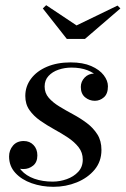

<svg xmlns="http://www.w3.org/2000/svg" viewBox="-20 -710 484 740"><path d="M186 10Q141 10 102 -3.8Q63 -17.5 39 -43.8Q15 -70 15 -107Q15 -131 30 -148.8Q45 -166.5 71.5 -166.5Q94.5 -166.5 109.2 -151Q124 -135.5 124 -111Q124 -85 107.8 -71.8Q91.5 -58.5 70 -58.5Q55 -58.5 42.8 -64Q30.5 -69.5 23.2 -80.2Q16 -91 16 -107H43Q43 -75.5 61.8 -54Q80.5 -32.5 112.2 -21.2Q144 -10 183 -10Q210.5 -10 237.2 -19.5Q264 -29 281.5 -47.8Q299 -66.5 299 -95Q299 -122 283 -142.5Q267 -163 241.8 -179.8Q216.5 -196.5 188.2 -212Q160 -227.5 134.8 -245.2Q109.5 -263 93.5 -285.8Q77.5 -308.5 77.5 -340Q77.5 -377 99.5 -406.5Q121.5 -436 161 -452.8Q200.5 -469.5 252 -469.5Q299.5 -469.5 331.5 -455.5Q363.5 -441.5 379.8 -420.2Q396 -399 396 -377.5Q396 -348.5 380.5 -335Q365 -321.5 345.5 -321.5Q324.5 -321.5 308 -335Q291.5 -348.5 291.5 -375Q291.5 -395.5 306.2 -411Q321 -426.5 344 -426.5Q363 -426.5 379 -412.8Q395 -399 395 -377.5H371.5Q371.5 -396 357.5 -412.5Q343.5 -429 317.2 -439.2Q291 -449.5 255.5 -449.5Q229.5 -449.5 205.8 -441.5Q182 -433.5 167 -417.2Q152 -401 152 -376.5Q152 -351.5 167.8 -333.2Q183.5 -315 208.5 -299.8Q233.5 -284.5 261.5 -269.5Q289.5 -254.5 314.5 -235.8Q339.5 -217 355.2 -192.2Q371 -167.5 371 -132Q371 -88 344.8 -56.2Q318.5 -24.5 276.2 -7.2Q234 10 186 10ZM237.5 -560 145 -677.5 158 -690 275 -612 433 -688.5 444 -677.5 307.5 -560Z"/></svg>

Font: Bodoni Moda 11pt Medium
Style: Italic
Weight: 500
Italic angle: -13°
Designer: Owen Earl
Foundry: indestructible type
Version: Version 2.004